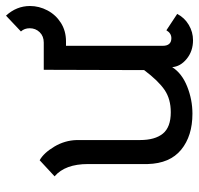

<svg xmlns="http://www.w3.org/2000/svg" viewBox="-32 -638 679 656"><g transform="rotate(-90 308.0 -309.5)"><path d="M533 -81 589 -44Q576 -19 551.5 -4.5Q527 10 499 10Q462 10 435.5 -11.5Q409 -33 407 -62V-61Q386 -28 341 -10Q296 8 248 8Q172 8 125 -30.5Q78 -69 76 -145V-349Q76 -427 34 -463L89 -514Q114 -500 135.5 -464Q157 -428 158 -387V-171Q158 -120 180 -93Q202 -66 253 -66Q298 -66 329 -87Q360 -108 397 -157L398 -500H491Q513 -500 526.5 -514Q540 -528 540 -548Q540 -566 529 -578L583 -629Q616 -593 616 -547Q616 -516 601 -487.5Q586 -459 558.5 -441.5Q531 -424 495 -424H480V-93Q480 -79 486.5 -71.5Q493 -64 506 -64Q523 -64 533 -81Z"/></g></svg>

Font: Bellota
Style: Bold
Weight: 700
Designer: Kemie Guaida
Foundry: Kemie Guaida
Version: Version 4.001